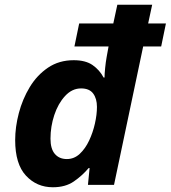

<svg xmlns="http://www.w3.org/2000/svg" viewBox="-20 -780 720 810"><path d="M203 10Q135 10 89.5 -39Q44 -88 44 -189Q44 -244 59.5 -303Q75 -362 105.5 -412.5Q136 -463 182.5 -494.5Q229 -526 291 -526Q341 -526 370.5 -505.5Q400 -485 417 -453H421Q421 -467 423.5 -492.5Q426 -518 430 -540L438 -584H294L314 -681H458L475 -760H622L605 -681H680L660 -584H584L461 0H351L358 -71H354Q327 -39 291.5 -14.5Q256 10 203 10ZM262 -109Q293 -109 316.5 -131Q340 -153 356 -187Q372 -221 380.5 -259Q389 -297 389 -329Q389 -364 373 -385.5Q357 -407 322 -407Q284 -407 254.5 -375Q225 -343 209 -294.5Q193 -246 193 -195Q193 -152 211.5 -130.5Q230 -109 262 -109Z"/></svg>

Font: Noto IKEA Latin
Style: Bold Italic
Weight: 700
Italic angle: -12°
Designer: Monotype Design Team
Foundry: Monotype Imaging Inc.
Version: Version 1.0